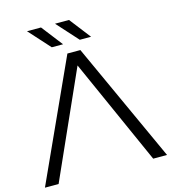

<svg xmlns="http://www.w3.org/2000/svg" viewBox="-126 -984 972 1086"><g transform="rotate(-15 359.5 -440.5)"><path d="M359 -620 636 0H717L397 -700H321L2 0H82ZM475 -757 379 -881H297L409 -757ZM311 -757 215 -881H133L245 -757Z"/></g></svg>

Font: Montserrat-Alt1
Style: Regular
Weight: 400
Designer: Differentunic
Foundry: Differentunic
Version: Version 7.222